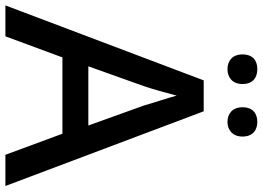

<svg xmlns="http://www.w3.org/2000/svg" viewBox="-148 -802 951 694"><g transform="rotate(90 327.0 -455.5)"><path d="M177.2 -856.9C177.2 -820.3 200.7 -802.7 230.5 -802.7C259.8 -802.7 284.2 -820.3 284.2 -856.9C284.2 -895.5 259.8 -910.6 230.5 -910.6C200.7 -910.6 177.2 -895.5 177.2 -856.9ZM368.2 -856.9C368.2 -820.3 392.1 -802.7 421.4 -802.7C449.2 -802.7 474.1 -820.3 474.1 -856.9C474.1 -895.5 449.2 -910.6 421.4 -910.6C392.1 -910.6 368.2 -895.5 368.2 -856.9ZM652.8 0 382.8 -716.8H271L0 0H111.8L188 -206.1H463.9L540 0ZM434.1 -299.8H220.2L292 -501C295.9 -512.2 301.3 -529.8 308.1 -553.2C314.5 -576.2 320.8 -598.1 326.2 -619.1C333.5 -590.3 356.4 -521.5 361.8 -501Z"/></g></svg>

Font: Noto Reveo Sans
Style: Regular
Weight: 500
Designer: Monotype Design Team
Foundry: Monotype Imaging Inc.
Version: Version 2.007